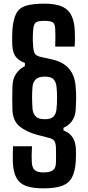

<svg xmlns="http://www.w3.org/2000/svg" viewBox="-20 -821 483 1050"><path d="M217 209Q158 209 122.5 196Q87 183 70 152Q53 121 50 66Q50 48 50 20Q50 -8 51 -21H155Q153 11 153 27.5Q153 44 154 68Q156 98 171 110Q186 122 217 122Q254 122 270 109.5Q286 97 286 66Q286 47 286.5 29Q287 11 286 -9Q286 -34 278.5 -48Q271 -62 244 -68L186 -83Q125 -99 87.5 -129.5Q50 -160 48 -221Q46 -280 48 -347Q49 -391 68.5 -418.5Q88 -446 116 -459V-477Q87 -487 68.5 -508Q50 -529 47 -574Q46 -594 46.5 -618Q47 -642 48 -662Q53 -717 69 -747.5Q85 -778 121.5 -789.5Q158 -801 223 -801Q312 -801 349 -766Q386 -731 389 -650Q390 -635 390 -611.5Q390 -588 388 -566H282Q283 -589 283 -618.5Q283 -648 282 -662Q281 -692 267.5 -699.5Q254 -707 223 -707Q189 -707 177 -699Q165 -691 162 -663Q160 -647 159.5 -620.5Q159 -594 161 -573Q162 -546 169 -530.5Q176 -515 206 -509L265 -496Q387 -469 394 -343Q397 -306 396.5 -280.5Q396 -255 394 -222Q392 -185 374 -159.5Q356 -134 327 -122V-108Q393 -83 395 -5Q396 11 395.5 31Q395 51 394 66Q390 119 373 150.5Q356 182 318.5 195.5Q281 209 217 209ZM225 -169Q260 -169 273.5 -184.5Q287 -200 289 -224Q292 -250 292 -285.5Q292 -321 289 -347Q287 -370 274 -386Q261 -402 225 -402Q190 -402 175 -386.5Q160 -371 158 -348Q155 -317 155.5 -284Q156 -251 158 -224Q161 -199 175.5 -184Q190 -169 225 -169Z"/></svg>

Font: Big Shoulders Text
Style: Bold
Weight: 700
Designer: Patric King
Foundry: XO Type Co
Version: Version 1.000; ttfautohint (v1.8.2)